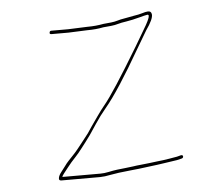

<svg xmlns="http://www.w3.org/2000/svg" viewBox="-39 -516 546 508"><g transform="rotate(-5 233.5 -262.0)"><path d="M207 -439C223 -439 236.7 -440.3 250.2 -443L271.5 -445C278.1 -445.7 284.1 -446.8 289.7 -448.5C295.2 -450.2 302.9 -451.7 313 -453.2C323 -454.7 335 -457.4 349.1 -461.2C356.9 -463.4 363.6 -465 369.3 -466C377.5 -466 370 -450 350.5 -418C343.7 -406.7 337.2 -395.7 331 -385C284.4 -307.4 252.2 -257.9 234.3 -236.5C228.5 -229.5 221.8 -220.7 214.4 -210C206.9 -199.3 201.1 -191 196.9 -185C192.7 -179 188.8 -173.2 185.2 -167.5C181 -161.8 176.2 -155.8 171.2 -149.5L156.2 -130.5C151.2 -124.2 146.3 -118.5 141.5 -113.5C136.7 -108.5 132.3 -103.8 128.3 -99.5C124.2 -95.2 120.7 -90.8 117.7 -86.5C114.7 -82.2 110.9 -77.2 106.3 -71.5C101.8 -65.8 99.1 -60.7 98.4 -56C97.6 -51.3 99.6 -49 104.3 -49H207.3C214.8 -49 224.4 -50.2 236.3 -52.6C248.1 -54.9 264.9 -57.2 286.7 -59.3C302.3 -60.8 320.6 -62.8 339.7 -65.5C346.9 -66.5 353.5 -67.3 359.6 -68C365.7 -68.7 371.5 -69.5 377 -70.5C382.5 -71.5 388.2 -72.3 393.9 -73C399.7 -73.7 406.4 -74.7 413.9 -76L426.4 -79C429.1 -79.7 430.6 -81.3 430.7 -84C430.8 -86.7 429.1 -88 425.8 -88L414.3 -85C406.1 -83.7 399.3 -82.5 393.8 -81.5C388.3 -80.5 382.8 -79.7 377.4 -79C371.9 -78.3 366.2 -77.7 360.1 -77C354 -76.3 347.3 -75.5 340.2 -74.5C333 -73.5 325.4 -72.7 317.3 -72C309.2 -71.3 302.9 -70.5 296.8 -69.5C290.6 -68.5 283.7 -67.7 276.1 -67C268.5 -66.3 261 -65.5 253.6 -64.5C246.2 -63.5 238.6 -62.2 230.8 -60.5C223.1 -58.8 215.7 -58 208.7 -58H107.7C108 -60 110 -63.3 113.8 -68C117.5 -72.7 121.1 -77.2 124.4 -81.5C127.8 -85.8 131.3 -90.2 135 -94.5C138.7 -98.8 142.9 -103.5 147.7 -108.5C152.5 -113.5 158.2 -120.4 165 -129.3C171.7 -138.2 180.8 -149.3 190 -162.5C193.9 -168.2 200.1 -177.5 208.7 -190.5C217.2 -203.5 227.1 -216.7 238.2 -230C261.7 -257.9 294.2 -307.9 335.8 -380C342.4 -391.3 351.2 -406.4 362.5 -425.1C375.7 -443.8 382.2 -457.5 381.2 -466C380.5 -472 377.1 -474.8 371.4 -474.5C366.9 -474.2 361.7 -473.1 356 -471.2C350.3 -469.4 342.1 -467.6 331.4 -466C327.1 -465.3 322.7 -464.5 318.3 -463.5C313.9 -462.5 309.4 -461.7 304.8 -461C300.2 -460.3 295.1 -459.2 289.6 -457.5C284.1 -455.8 278.3 -454.7 272.2 -454L251.6 -452C237.2 -449.3 223.1 -448 208.5 -448L157.1 -446H112.1C109.5 -446 107.9 -444.5 107.4 -441.5C107 -438.5 108 -437 112.1 -437H157.1Z"/></g></svg>

Font: Proton
Style: LitCndIt
Weight: 500
Version: Version 1.017